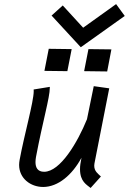

<svg xmlns="http://www.w3.org/2000/svg" viewBox="-20 -931 641 956"><path d="M382.3 -695.8 601.1 -851.6 558.1 -910.6 394 -793 292.5 -903.8 236.8 -853.5ZM222.7 -688 201.2 -578.1 315.4 -576.7 336.9 -686.5ZM420.4 -686.5 398.9 -576.7 513.7 -575.2 534.7 -685.1ZM431.2 4.9 482.4 -52.2C467.8 -66.4 449.2 -78.1 449.2 -106C449.2 -109.4 449.7 -112.8 450.2 -116.7L523.9 -491.2L446.8 -502L413.1 -337.4C366.7 -223.1 280.3 -75.7 199.7 -75.7C167 -75.7 156.7 -97.2 156.7 -124C156.7 -131.8 157.7 -140.6 159.2 -149.4C192.4 -325.2 228 -445.3 228 -493.7V-498.5L147.5 -485.4C147.9 -482.9 147.9 -480.5 147.9 -477.1C147.9 -424.3 100.1 -257.3 77.6 -134.3C76.2 -126 75.2 -117.7 75.2 -109.9C75.2 -43 131.8 0 195.3 0C269 -0.5 338.9 -59.1 385.7 -145.5C380.9 -123 378.4 -104.5 378.4 -88.9C378.4 -26.4 412.1 -11.2 431.2 4.9Z"/></svg>

Font: Fantasque Sans Mono
Style: RegItalic
Weight: 400
Italic angle: -11°
Monospace: yes
Designer: Jany Belluz
Version: Version 1.6.3